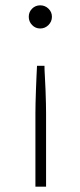

<svg xmlns="http://www.w3.org/2000/svg" viewBox="-20 -524 301 721"><path d="M153 177H113V-99Q113 -114 113.5 -137Q114 -160 115 -186Q116 -212 117 -236Q118 -260 119 -277H147Q147 -262 148.5 -237.5Q150 -213 151 -186Q152 -159 152.5 -136Q153 -113 153 -99ZM88 -461Q88 -479 100.5 -491.5Q113 -504 131 -504Q149 -504 162 -491.5Q175 -479 175 -461Q175 -443 162 -430Q149 -417 131 -417Q113 -417 100.5 -430Q88 -443 88 -461Z"/></svg>

Font: Aleo ExtraLight
Style: Regular
Weight: 250
Designer: Alessio Laiso
Foundry: Alessio Laiso
Version: Version 2.001;gftools[0.9.29]